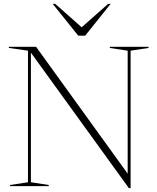

<svg xmlns="http://www.w3.org/2000/svg" viewBox="-20 -955 808 985"><path d="M123.5 -20V-695L25.5 -709V-715H165L635 -64V-695L543.5 -709V-715H742V-709L650 -695V10H641L138.5 -685V-20L230 -6V0H31.5V-6ZM547.5 -935 417 -772H381.5L250.5 -935H263.5L399 -815L534.5 -935Z"/></svg>

Font: Newsreader 72pt ExtraLight
Style: Regular
Weight: 275
Designer: Hugues Gentile
Foundry: Production Type
Version: Version 1.003; ttfautohint (v1.8.3)